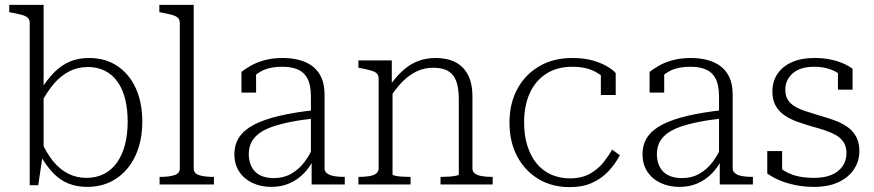

<svg xmlns="http://www.w3.org/2000/svg" viewBox="-20 -757 3585 788"><path d="M338 10Q295 10 260.5 -4Q226 -18 198.5 -46.5Q171 -75 147 -117L149 -178Q170 -130 197.5 -96Q225 -62 259.5 -44.5Q294 -27 335 -27Q376 -27 407.5 -43.5Q439 -60 460.5 -90.5Q482 -121 493 -163.5Q504 -206 504 -258Q504 -309 493.5 -351Q483 -393 462 -422Q441 -451 410.5 -466.5Q380 -482 340 -482Q299 -482 264 -464Q229 -446 200.5 -412.5Q172 -379 148 -332L146 -387Q173 -430 202 -459.5Q231 -489 266 -504Q301 -519 346 -519Q412 -519 461 -486.5Q510 -454 537 -395.5Q564 -337 564 -258Q564 -179 536 -118.5Q508 -58 457 -24Q406 10 338 10ZM102 -662Q102 -676 94.5 -683.5Q87 -691 71 -695.5Q55 -700 29 -705L18 -707V-737H159V-124L155 -119L137 3H102Z M775 -737V-66Q775 -45 797.5 -38Q820 -31 856 -31H858V0H635V-31H637Q673 -31 695.5 -38Q718 -45 718 -66V-662Q718 -676 710.5 -683.5Q703 -691 687 -695.5Q671 -700 646 -705L634 -707V-737Z M1270 -305V-271Q1214 -265 1170 -256Q1126 -247 1094 -235.5Q1062 -224 1041.5 -208Q1021 -192 1011 -171.5Q1001 -151 1001 -124Q1001 -95 1012.5 -72.5Q1024 -50 1047 -38Q1070 -26 1104 -26Q1144 -26 1175.5 -44Q1207 -62 1230 -92.5Q1253 -123 1267 -159L1269 -106Q1252 -71 1226.5 -45Q1201 -19 1168 -4.5Q1135 10 1094 10Q1050 10 1015.5 -6.5Q981 -23 961.5 -53Q942 -83 942 -123Q942 -165 962.5 -195Q983 -225 1024 -246Q1065 -267 1126.5 -281.5Q1188 -296 1270 -305ZM1259 0V-109H1256V-360Q1256 -408 1242 -434.5Q1228 -461 1202 -472Q1176 -483 1139 -483Q1085 -483 1051 -464Q1017 -445 998 -418Q997 -426 999 -434Q1001 -442 1005 -449Q1009 -456 1015.5 -461Q1022 -466 1031 -467V-377H971V-462Q986 -474 1009.5 -487.5Q1033 -501 1066 -510Q1099 -519 1141 -519Q1175 -519 1205.5 -511.5Q1236 -504 1260 -487Q1284 -470 1298 -441Q1312 -412 1312 -368V-66Q1312 -53 1323 -45Q1334 -37 1352 -34Q1370 -31 1394 -31H1395V0Z M1451 0V-31H1453Q1477 -31 1495 -34Q1513 -37 1523.5 -44.5Q1534 -52 1534 -66V-434Q1534 -448 1526.5 -455.5Q1519 -463 1503 -467.5Q1487 -472 1462 -477L1451 -479V-509H1588V-401L1591 -397V-41Q1591 -38 1602.5 -35.5Q1614 -33 1631 -32Q1648 -31 1662 -31H1665V0ZM2002 0H1788V-31H1790Q1804 -31 1821 -32Q1838 -33 1850.5 -35.5Q1863 -38 1863 -41V-349Q1863 -394 1853 -422.5Q1843 -451 1820 -465Q1797 -479 1758 -479Q1722 -479 1691 -464.5Q1660 -450 1633 -423Q1606 -396 1581 -357L1579 -405Q1606 -443 1634.5 -468.5Q1663 -494 1696 -506.5Q1729 -519 1768 -519Q1815 -519 1848.5 -502Q1882 -485 1900.5 -450Q1919 -415 1919 -359V-66Q1919 -52 1929.5 -44.5Q1940 -37 1958.5 -34Q1977 -31 2000 -31H2002Z M2319 -25Q2368 -25 2402 -44.5Q2436 -64 2457.5 -91.5Q2479 -119 2492 -143L2524 -120Q2505 -84 2477.5 -54.5Q2450 -25 2411 -7Q2372 11 2318 11Q2246 11 2190.5 -22Q2135 -55 2103 -114.5Q2071 -174 2071 -254Q2071 -332 2103 -391.5Q2135 -451 2193 -485Q2251 -519 2329 -519Q2379 -519 2415.5 -508Q2452 -497 2475 -482.5Q2498 -468 2507 -457V-367H2446V-459Q2456 -456 2464 -450Q2472 -444 2476.5 -437.5Q2481 -431 2481 -425Q2481 -419 2475 -416Q2459 -444 2421.5 -463.5Q2384 -483 2329 -483Q2265 -483 2220.5 -453.5Q2176 -424 2153.5 -373Q2131 -322 2131 -254Q2131 -201 2144.5 -158.5Q2158 -116 2182 -86.5Q2206 -57 2241 -41Q2276 -25 2319 -25Z M2945 -305V-271Q2889 -265 2845 -256Q2801 -247 2769 -235.5Q2737 -224 2716.5 -208Q2696 -192 2686 -171.5Q2676 -151 2676 -124Q2676 -95 2687.5 -72.5Q2699 -50 2722 -38Q2745 -26 2779 -26Q2819 -26 2850.5 -44Q2882 -62 2905 -92.5Q2928 -123 2942 -159L2944 -106Q2927 -71 2901.5 -45Q2876 -19 2843 -4.5Q2810 10 2769 10Q2725 10 2690.5 -6.5Q2656 -23 2636.5 -53Q2617 -83 2617 -123Q2617 -165 2637.5 -195Q2658 -225 2699 -246Q2740 -267 2801.5 -281.5Q2863 -296 2945 -305ZM2934 0V-109H2931V-360Q2931 -408 2917 -434.5Q2903 -461 2877 -472Q2851 -483 2814 -483Q2760 -483 2726 -464Q2692 -445 2673 -418Q2672 -426 2674 -434Q2676 -442 2680 -449Q2684 -456 2690.5 -461Q2697 -466 2706 -467V-377H2646V-462Q2661 -474 2684.5 -487.5Q2708 -501 2741 -510Q2774 -519 2816 -519Q2850 -519 2880.5 -511.5Q2911 -504 2935 -487Q2959 -470 2973 -441Q2987 -412 2987 -368V-66Q2987 -53 2998 -45Q3009 -37 3027 -34Q3045 -31 3069 -31H3070V0Z M3454 -129Q3454 -155 3442.5 -173Q3431 -191 3410.5 -202.5Q3390 -214 3364.5 -222.5Q3339 -231 3312 -238Q3282 -247 3253.5 -257Q3225 -267 3201.5 -282.5Q3178 -298 3164 -322Q3150 -346 3150 -382Q3150 -423 3171 -454Q3192 -485 3230.5 -502Q3269 -519 3322 -519Q3362 -519 3392.5 -512Q3423 -505 3444.5 -495Q3466 -485 3479 -475V-389H3419V-471Q3424 -469 3428.5 -465.5Q3433 -462 3436 -457.5Q3439 -453 3440.5 -447.5Q3442 -442 3441 -437Q3429 -452 3411 -462Q3393 -472 3370.5 -477.5Q3348 -483 3322 -483Q3264 -483 3233.5 -456Q3203 -429 3203 -389Q3203 -362 3215 -345Q3227 -328 3247.5 -317Q3268 -306 3293.5 -298.5Q3319 -291 3346 -282Q3375 -274 3404 -263.5Q3433 -253 3456.5 -237Q3480 -221 3493.5 -196.5Q3507 -172 3507 -136Q3507 -96 3485 -62.5Q3463 -29 3421.5 -9.5Q3380 10 3322 10Q3280 10 3244 2.5Q3208 -5 3179.5 -17Q3151 -29 3129 -45V-137H3190V-29Q3182 -36 3177 -42.5Q3172 -49 3169.5 -55Q3167 -61 3167 -67Q3167 -73 3168 -79Q3188 -61 3211.5 -49Q3235 -37 3262.5 -32Q3290 -27 3322 -27Q3363 -27 3392 -39Q3421 -51 3437.5 -74Q3454 -97 3454 -129Z"/></svg>

Font: Roboto Serif 36pt ExtraLight
Style: Regular
Weight: 250
Designer: Greg Gazdowicz
Foundry: Commercial Type
Version: Version 1.008